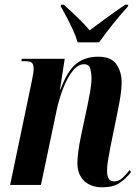

<svg xmlns="http://www.w3.org/2000/svg" viewBox="-20 -786 597 816"><path d="M415 10Q366 10 337.5 -17.5Q309 -45 309 -92Q309 -113 312.5 -140.5Q316 -168 323 -202L353 -344Q357 -363 363 -396Q369 -429 369 -454Q369 -473 364 -493Q359 -513 337 -513Q311 -513 288 -483.5Q265 -454 248 -409.5Q231 -365 221 -319L154 0H23L116 -445Q119 -459 121 -472Q123 -485 123 -495Q123 -509 117 -517.5Q111 -526 86 -526H71L72 -536H255L235 -406H237Q267 -486 304.5 -515.5Q342 -545 397 -545Q453 -545 475 -512.5Q497 -480 497 -436Q497 -410 492 -378Q487 -346 481 -317L449 -160Q444 -132 439.5 -107Q435 -82 435 -60Q435 -15 465 -15Q486 -15 502 -31Q518 -47 531 -63L537 -55Q516 -27 488.5 -8.5Q461 10 415 10ZM310 -606Q303 -631 289.5 -660Q276 -689 262 -715.5Q248 -742 238 -759L239 -766H251Q290 -731 316 -705.5Q342 -680 361 -657Q388 -677 425 -704.5Q462 -732 512 -766H525L524 -759Q486 -717 456.5 -679.5Q427 -642 401 -606Z"/></svg>

Font: Noto Serif Display ExtraCondensed
Style: Bold Italic
Weight: 700
Width: 2
Italic angle: -12°
Designer: Monotype Design Team
Foundry: Monotype Imaging Inc.
Version: Version 2.009